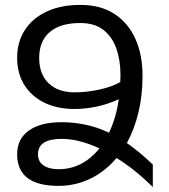

<svg xmlns="http://www.w3.org/2000/svg" viewBox="-20 -749 689 784"><path d="M135 -119Q135 -89 158 -73.5Q181 -58 219 -58Q317 -58 386 -143Q302 -182 232 -182Q135 -182 135 -119ZM140 -513Q140 -446 178.5 -409Q217 -372 284 -372Q335 -372 387 -383.5Q439 -395 471 -414Q472 -428 472 -442Q472 -503 455 -551Q438 -599 402 -627Q366 -655 308 -655Q226 -655 183 -618Q140 -581 140 -513ZM604 15Q567 -22 530 -51.5Q493 -81 456 -104Q410 -49 349 -19.5Q288 10 219 10Q50 10 50 -119Q50 -182 98 -216Q146 -250 231 -250Q280 -250 328.5 -240Q377 -230 425 -207Q454 -267 465 -344Q425 -325 378 -314.5Q331 -304 284 -304Q214 -304 161.5 -329.5Q109 -355 79.5 -402Q50 -449 50 -513Q50 -578 81.5 -626.5Q113 -675 171 -702Q229 -729 308 -729Q391 -729 447.5 -692Q504 -655 533 -590Q562 -525 562 -440Q562 -358 545 -288.5Q528 -219 498 -165Q550 -129 604 -77Z"/></svg>

Font: Go Noto Current
Style: Regular
Weight: 400
Designer: Monotype Design Team
Foundry: Monotype Imaging Inc.
Version: Version 2.007; ttfautohint (v1.8) -l 8 -r 50 -G 200 -x 14 -D